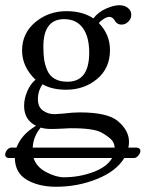

<svg xmlns="http://www.w3.org/2000/svg" viewBox="-25 -482 561 740"><path d="M318.8 -278.8Q318.8 -340.8 293.9 -374.5Q269 -408.2 222.2 -408.2Q142.1 -408.2 142.1 -301.8Q142.1 -273.9 145 -253.4Q147.9 -232.9 157 -211.4Q166 -189.9 185.5 -178.5Q205.1 -167 234.9 -167Q318.8 -167 318.8 -278.8ZM443.8 -387.2Q424.8 -387.2 416 -404.8Q408.2 -417 396 -417Q387.2 -417 374.5 -408.9Q361.8 -400.9 356 -393.1Q398.9 -349.1 398.9 -289.1Q398.9 -219.2 349.4 -177.7Q299.8 -136.2 230 -136.2Q174.8 -136.2 139.2 -157.2Q121.1 -132.3 121.1 -99.1Q121.1 -70.3 140.1 -56.2Q159.2 -42 185.1 -42L214.8 -43.9Q254.9 -48.8 282.2 -48.8Q388.2 -48.8 428.2 -16.1Q472.2 20 472.2 64.9Q472.2 76.2 469.7 86.9H502.9Q516.1 88.9 516.1 99.6Q516.1 107.4 509 116.5Q502 125.5 493.2 127H454.1Q422.9 178.2 348.6 208Q274.4 237.8 190.9 237.8Q125 237.8 79.1 211.4Q33.2 185.1 32.2 127H6.8Q-5.4 124.5 -4.9 113.8Q-4.9 106 1.2 97.4Q7.3 88.9 16.1 86.9H38.6Q57.1 36.6 113.8 2.9Q67.9 -20 67.9 -74.2Q67.9 -101.1 79.8 -129.6Q91.8 -158.2 111.8 -174.8Q60.1 -224.6 60.1 -287.1Q60.1 -354 111.1 -396.5Q162.1 -439 231 -439Q293 -439 335 -411.1Q353 -435.1 383.1 -448.5Q413.1 -461.9 435.1 -461.9Q455.1 -461.9 468 -451.4Q481 -440.9 481 -424.8Q481 -409.7 469.5 -398.4Q458 -387.2 443.8 -387.2ZM417 86.9Q416 69.3 405 57.1Q394 44.9 366.2 28.8Q335.4 11.7 245.1 12.2Q240.2 12.2 215.1 13.7Q189.9 15.1 171.9 15.1Q149.9 15.1 131.8 9.8Q103 44.4 101.1 86.9ZM407.2 127H104.5Q115.2 161.6 153.1 181.4Q190.9 201.2 221.2 201.2Q280.3 201.2 333.7 181.4Q387.2 161.6 407.2 127Z"/></svg>

Font: Linux Libertine
Style: Regular
Weight: 400
Designer: Philipp H. Poll
Foundry: Philipp H. Poll
Version: Version 5.3.0 ; ttfautohint (v0.9)